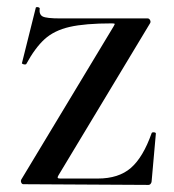

<svg xmlns="http://www.w3.org/2000/svg" viewBox="-20 -520 492 542"><path d="M304 -452Q304 -454 296 -454Q220 -454 176.5 -444Q133 -434 106 -409.5Q79 -385 54 -339Q53 -338 50 -338Q47 -338 44 -339.5Q41 -341 42 -342L81 -498Q81 -500 85 -500Q88 -500 90.5 -498.5Q93 -497 92 -496Q90 -479 100.5 -473.5Q111 -468 150 -468H397Q401 -468 403.5 -463.5Q406 -459 404 -455L145 -25Q142 -20 143 -18Q144 -16 150 -16H256Q315 -16 349.5 -46Q384 -76 408 -144Q409 -147 414.5 -146.5Q420 -146 420 -143L408 -8Q408 -5 405.5 -1.5Q403 2 399 2L46 0Q42 0 40 -4.5Q38 -9 40 -13L301 -446Z"/></svg>

Font: Cormorant Unicase SemiBold
Style: Regular
Weight: 600
Designer: Christian Thalmann (Catharsis Fonts)
Foundry: Catharsis Fonts
Version: Version 4.000